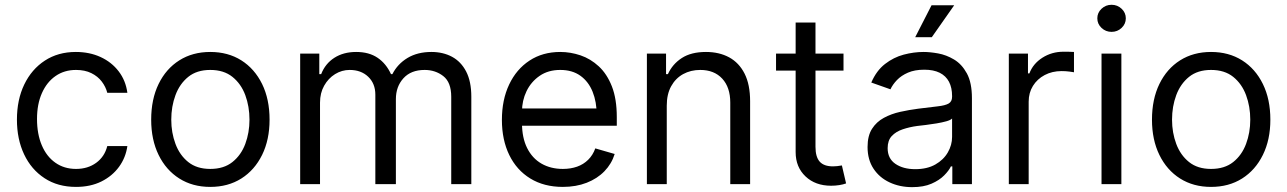

<svg xmlns="http://www.w3.org/2000/svg" viewBox="-20 -770 5384 803"><path d="M297.9 11.7Q221.7 11.7 166.3 -24.7Q110.8 -61 80.8 -124.5Q50.8 -188 50.8 -269.5Q50.8 -353 81.5 -416.7Q112.3 -480.5 167.7 -516.6Q223.1 -552.7 296.9 -552.7Q354.5 -552.7 400.6 -531.5Q446.8 -510.3 476.3 -471.7Q505.9 -433.1 512.7 -381.8H428.7Q422.4 -406.7 405.8 -428.7Q389.2 -450.7 362.1 -464.1Q335 -477.5 297.9 -477.5Q249 -477.5 212.4 -452.1Q175.8 -426.8 155.3 -380.6Q134.8 -334.5 134.8 -272.5Q134.8 -209.5 154.8 -162.4Q174.8 -115.2 211.7 -89.4Q248.5 -63.5 297.9 -63.5Q347.2 -63.5 382.3 -89.1Q417.5 -114.7 428.7 -159.2H512.7Q505.9 -110.8 477.8 -72.3Q449.7 -33.7 404.1 -11Q358.4 11.7 297.9 11.7Z M859.4 11.7Q785.6 11.7 730 -23.4Q674.3 -58.6 643.3 -122.1Q612.3 -185.5 612.3 -269.5Q612.3 -355 643.3 -418.7Q674.3 -482.4 730 -517.6Q785.6 -552.7 859.4 -552.7Q933.6 -552.7 989.3 -517.6Q1044.9 -482.4 1076.2 -418.7Q1107.4 -355 1107.4 -269.5Q1107.4 -185.5 1076.2 -122.1Q1044.9 -58.6 989.3 -23.4Q933.6 11.7 859.4 11.7ZM859.4 -63.5Q916 -63.5 952.1 -92.3Q988.3 -121.1 1005.9 -168.2Q1023.4 -215.3 1023.4 -269.5Q1023.4 -324.7 1005.9 -372.1Q988.3 -419.4 952.1 -448.5Q916 -477.5 859.4 -477.5Q803.2 -477.5 767.3 -448.5Q731.4 -419.4 713.9 -372.1Q696.3 -324.7 696.3 -269.5Q696.3 -215.3 713.9 -168.2Q731.4 -121.1 767.3 -92.3Q803.2 -63.5 859.4 -63.5Z M1235.4 0V-545.9H1315.4V-460H1323.2Q1340.3 -503.9 1378.4 -528.3Q1416.5 -552.7 1469.7 -552.7Q1523.4 -552.7 1559.3 -528.3Q1595.2 -503.9 1615.2 -460H1621.1Q1642.6 -502.4 1684.3 -527.6Q1726.1 -552.7 1784.2 -552.7Q1833 -552.7 1870.6 -532.5Q1908.2 -512.2 1929.7 -470.7Q1951.2 -429.2 1951.2 -365.2V0H1867.2V-365.2Q1867.2 -425.8 1834 -451.7Q1800.8 -477.5 1755.9 -477.5Q1698.7 -477.5 1667.2 -442.6Q1635.7 -407.7 1635.7 -355.5V0H1549.8V-374Q1549.8 -420.4 1520 -449Q1490.2 -477.5 1442.4 -477.5Q1409.7 -477.5 1381.3 -460Q1353 -442.4 1335.7 -411.6Q1318.4 -380.9 1318.4 -340.8V0Z M2334 11.7Q2255.4 11.7 2198 -23.4Q2140.6 -58.6 2109.9 -121.8Q2079.1 -185.1 2079.1 -268.6Q2079.1 -352.5 2109.4 -416.5Q2139.6 -480.5 2194.6 -516.6Q2249.5 -552.7 2323.2 -552.7Q2365.7 -552.7 2407.7 -538.6Q2449.7 -524.4 2484.1 -492.7Q2518.6 -460.9 2539.1 -408.7Q2559.6 -356.4 2559.6 -280.3V-244.1H2138.7V-316.4H2514.2L2475.6 -289.1Q2475.6 -343.8 2458.5 -386.2Q2441.4 -428.7 2407.5 -453.1Q2373.5 -477.5 2323.2 -477.5Q2272.9 -477.5 2237.1 -452.9Q2201.2 -428.2 2182.1 -388.7Q2163.1 -349.1 2163.1 -303.7V-255.9Q2163.1 -193.8 2184.6 -150.9Q2206.1 -107.9 2244.6 -85.7Q2283.2 -63.5 2334 -63.5Q2366.7 -63.5 2393.6 -73Q2420.4 -82.5 2439.9 -101.8Q2459.5 -121.1 2469.7 -149.4L2550.8 -126Q2538.1 -85 2508.1 -54Q2478 -22.9 2433.6 -5.6Q2389.2 11.7 2334 11.7Z M2768.6 -328.1V0H2685.5V-545.9H2765.6V-460H2773.4Q2792.5 -502 2831.5 -527.3Q2870.6 -552.7 2932.6 -552.7Q2987.8 -552.7 3029.3 -530.3Q3070.8 -507.8 3094 -462.2Q3117.2 -416.5 3117.2 -346.7V0H3034.2V-340.8Q3034.2 -404.8 3000.5 -441.2Q2966.8 -477.5 2908.7 -477.5Q2868.7 -477.5 2836.9 -460Q2805.2 -442.4 2786.9 -409.2Q2768.6 -376 2768.6 -328.1Z M3507.8 -545.9V-474.6H3225.6V-545.9ZM3307.6 -675.8H3390.6V-156.2Q3390.6 -113.8 3408.2 -94Q3425.8 -74.2 3463.9 -74.2Q3472.2 -74.2 3481.2 -75.2Q3490.2 -76.2 3501 -78.1L3518.6 -2.9Q3506.8 1.5 3490 4.2Q3473.1 6.8 3456.1 6.8Q3390.1 6.8 3348.9 -32.2Q3307.6 -71.3 3307.6 -133.8Z M3794.9 12.7Q3743.2 12.7 3700.7 -7.1Q3658.2 -26.9 3633.3 -64.5Q3608.4 -102.1 3608.4 -155.3Q3608.4 -202.1 3627 -231.2Q3645.5 -260.3 3676.5 -277.1Q3707.5 -293.9 3744.9 -302.2Q3782.2 -310.5 3820.3 -315.4Q3870.1 -321.8 3901.4 -325.2Q3932.6 -328.6 3947.3 -336.9Q3961.9 -345.2 3961.9 -365.2V-368.2Q3961.9 -403.3 3949 -428Q3936 -452.6 3910.2 -465.6Q3884.3 -478.5 3845.7 -478.5Q3805.7 -478.5 3777.6 -466.3Q3749.5 -454.1 3731.4 -435.3Q3713.4 -416.5 3704.1 -396.5L3624 -424.8Q3645.5 -474.6 3681.4 -502.4Q3717.3 -530.3 3759.5 -541.5Q3801.8 -552.7 3842.8 -552.7Q3869.1 -552.7 3903.3 -546.6Q3937.5 -540.5 3970 -521.2Q4002.4 -502 4023.7 -463.1Q4044.9 -424.3 4044.9 -359.4V0H3962.9V-74.2H3957Q3948.7 -56.6 3928.7 -36.4Q3908.7 -16.1 3875.7 -1.7Q3842.8 12.7 3794.9 12.7ZM3807.6 -62.5Q3857.4 -62.5 3891.8 -82Q3926.3 -101.6 3944.1 -132.6Q3961.9 -163.6 3961.9 -197.3V-274.4Q3956.5 -268.1 3938.5 -262.9Q3920.4 -257.8 3897 -253.9Q3873.5 -250 3851.6 -247.3Q3829.6 -244.6 3816.4 -243.2Q3783.7 -238.8 3755.4 -229.2Q3727.1 -219.7 3709.7 -201.2Q3692.4 -182.6 3692.4 -150.4Q3692.4 -106.9 3724.9 -84.7Q3757.3 -62.5 3807.6 -62.5ZM3807.6 -614.3 3876 -748H3970.7L3877 -614.3Z M4199.2 0V-545.9H4279.3V-462.9H4285.2Q4300.3 -503.4 4339.6 -528.6Q4378.9 -553.7 4427.7 -553.7Q4437 -553.7 4450.7 -553.5Q4464.4 -553.2 4471.7 -552.7V-467.8Q4467.3 -468.8 4452.1 -470.7Q4437 -472.7 4419.9 -472.7Q4380.4 -472.7 4349.1 -456.1Q4317.9 -439.5 4300 -410.6Q4282.2 -381.8 4282.2 -344.7V0Z M4586.9 0V-545.9H4669.9V0ZM4628.9 -636.7Q4604.5 -636.7 4586.9 -653.3Q4569.3 -669.9 4569.3 -693.4Q4569.3 -716.8 4586.9 -733.4Q4604.5 -750 4628.9 -750Q4653.3 -750 4670.9 -733.4Q4688.5 -716.8 4688.5 -693.4Q4688.5 -669.9 4670.9 -653.3Q4653.3 -636.7 4628.9 -636.7Z M5044.9 11.7Q4971.2 11.7 4915.5 -23.4Q4859.9 -58.6 4828.9 -122.1Q4797.9 -185.5 4797.9 -269.5Q4797.9 -355 4828.9 -418.7Q4859.9 -482.4 4915.5 -517.6Q4971.2 -552.7 5044.9 -552.7Q5119.1 -552.7 5174.8 -517.6Q5230.5 -482.4 5261.7 -418.7Q5293 -355 5293 -269.5Q5293 -185.5 5261.7 -122.1Q5230.5 -58.6 5174.8 -23.4Q5119.1 11.7 5044.9 11.7ZM5044.9 -63.5Q5101.6 -63.5 5137.7 -92.3Q5173.8 -121.1 5191.4 -168.2Q5209 -215.3 5209 -269.5Q5209 -324.7 5191.4 -372.1Q5173.8 -419.4 5137.7 -448.5Q5101.6 -477.5 5044.9 -477.5Q4988.8 -477.5 4952.9 -448.5Q4917 -419.4 4899.4 -372.1Q4881.8 -324.7 4881.8 -269.5Q4881.8 -215.3 4899.4 -168.2Q4917 -121.1 4952.9 -92.3Q4988.8 -63.5 5044.9 -63.5Z"/></svg>

Font: GitLab Sans
Style: Regular
Weight: 400
Designer: Rasmus Andersson
Foundry: Modifications by GitLab B.V., manufactured by rsms
Version: Version 4.000;git-c8fb6b7